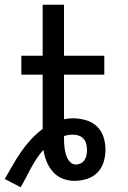

<svg xmlns="http://www.w3.org/2000/svg" viewBox="-20 -755 540 810"><path d="M67 35 0 0Q17 -29 33.5 -58Q50 -87 69 -114.5Q88 -142 110.5 -166.5Q133 -191 160 -211V-440H70V-520H160V-735H250V-520H420V-440H250V-252Q259 -254 268.5 -255Q278 -256 287 -256Q314 -256 341 -248.5Q368 -241 388 -222.5Q408 -204 416.5 -177.5Q425 -151 425 -123Q425 -97 417 -71Q409 -45 390.5 -26.5Q372 -8 346 0Q320 8 294 8Q268 8 244 -1.5Q220 -11 203 -30.5Q186 -50 176.5 -74Q167 -98 163 -123Q148 -106 135 -86.5Q122 -67 111 -46.5Q100 -26 89.5 -5.5Q79 15 67 35ZM300 -61Q311 -61 321 -66Q331 -71 337 -80.5Q343 -90 345 -101Q347 -112 347 -123Q347 -135 344 -147.5Q341 -160 332.5 -169.5Q324 -179 312 -183Q300 -187 287 -187Q278 -187 268.5 -185.5Q259 -184 250 -181V-175Q250 -164 250.5 -152.5Q251 -141 252.5 -130Q254 -119 257 -107.5Q260 -96 265 -86Q270 -76 279 -68.5Q288 -61 300 -61Z"/></svg>

Font: Iosevka Custom Medium
Style: Regular
Weight: 500
Monospace: yes
Designer: Belleve Invis
Foundry: Belleve Invis
Version: Version 32.5.0; ttfautohint (v1.8.4)